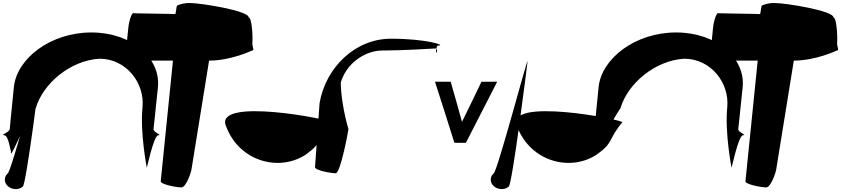

<svg xmlns="http://www.w3.org/2000/svg" viewBox="-67 -913 5677 1296"><path d="M214 -498C218.1 -544.5 6.9 259 -16.1 259C-41.3 281.2 -41.1 321 -12.2 345C16.7 369 60.9 369.5 86.1 347C109.1 347 211.5 -474 214 -498Z M969.1 -42C969.1 -42 974.4 -82.8 999 -325C1018.4 -516.8 826.9 -693.9 549.7 -693.9C272.5 -693.9 46 -516.8 26.6 -325C1.9 -82.8 -1.1 -42 -1.1 -42C-3.4 -19.5 -69.6 0 -38.3 0C-6.9 0 4.7 124 7 101.5C-1.8 187.5 61.3 -15.7 174.3 -183C223.8 -350.3 408.2 -505.2 604.7 -516.7C783.1 -516.7 911.8 -354.3 894.8 -187C877.8 -19.7 923.6 218 923.6 218C921.3 240.5 969.9 0 1001.3 0C1032.6 0 966.9 -19.5 969.1 -42Z M831.2 -824.1C825.8 -824.9 805.5 -787.8 798.8 -722C795.7 -690.6 792.4 -658.3 789.2 -627C786 -595.6 738.4 -658.3 735.2 -627C732 -595.6 742.2 -503.9 764.7 -503.9C764.8 -503.8 952.3 -503.8 1100.5 -503.8C1079.7 -299.7 1017.9 310 1017.9 310C1015.7 332.2 1126.4 352 1157.7 352C1189.1 352 1223.6 250.5 1225.9 228L1344.3 -503.8C1492.6 -503.9 1633 -571.4 1633 -571.4C1655.2 -571.4 1633.5 -595.6 1636.7 -627C1639.9 -658.3 1634.2 -794.6 1611.7 -794.6C1616.3 -840.1 1287.5 -892.6 1217 -892.6C1181.4 -894.5 1150.1 -884.5 1130 -876.5C1122.8 -876.5 1121.6 -819.5 1115.1 -817.6C1119.4 -819.6 813.1 -822.6 831.2 -824.1Z M2169.5 -87.2C2187.1 -102.9 1361 -266 1460.8 -56.2C1549.7 177.1 1819 250 1999.7 128.6C2114.4 46 2072.6 28 2169.5 -87.2Z M2285.1 -42C2285 -42 2217.9 -257.1 2236 -435.4C2254.1 -613.8 2204.2 -122.1 2222.3 -300.4C2239.7 -472.3 2391.3 -572 2512.5 -572C2650.3 -572 2873 -585.9 2873 -585.9C2895.5 -585.9 2872.8 -535.1 2876 -566.5C2879.2 -597.8 2883.5 -606.1 2894 -606.1C2944.5 -606.1 2813.9 -651.7 2571.6 -651.7C2329.4 -651.7 2130.1 -455.6 2090 -215.9C2090 -215.9 2059.5 214.5 2059.4 214.5C2057.2 237 2167.8 256.5 2199.2 256.5C2230.5 256.5 2282.7 -19.5 2285.1 -42Z M3077.8 51C3076.6 51 3001.4 51 3000.2 51C3000.2 51 2870.3 -361.5 2869.1 -361.5C2869.1 -361.5 2976.3 -361.5 2975.1 -361.5C2975.1 -361.5 3052.7 -90.5 3051.5 -90.5C3051.5 -90.5 3184.3 -361.5 3183.1 -361.5C3183.1 -361.5 3290.3 -361.5 3289.1 -361.5Z M3494 -498C3498.1 -544.5 3286.9 259 3263.9 259C3238.7 281.2 3238.9 321 3267.8 345C3296.7 369 3340.9 369.5 3366.1 347C3389.1 347 3491.5 -474 3494 -498Z M4133.5 -87.2C4151.1 -102.9 3325 -266 3424.8 -56.2C3513.7 177.1 3783 250 3963.7 128.6C4078.4 46 4036.6 28 4133.5 -87.2Z M4916.1 -42C4916.1 -42 4921.4 -82.8 4946 -325C4965.4 -516.8 4773.9 -693.9 4496.7 -693.9C4219.5 -693.9 3993 -516.8 3973.6 -325C3948.9 -82.8 3945.9 -42 3945.9 -42C3943.6 -19.5 3877.4 0 3908.7 0C3940.1 0 3951.7 124 3954 101.5C3945.2 187.5 4008.3 -15.7 4121.3 -183C4170.8 -350.3 4355.2 -505.2 4551.7 -516.7C4730.1 -516.7 4858.8 -354.3 4841.8 -187C4824.8 -19.7 4870.6 218 4870.6 218C4868.3 240.5 4916.9 0 4948.3 0C4979.6 0 4913.9 -19.5 4916.1 -42Z M4778.2 -824.1C4772.8 -824.9 4752.5 -787.8 4745.8 -722C4742.7 -690.6 4739.4 -658.3 4736.2 -627C4733 -595.6 4685.4 -658.3 4682.2 -627C4679 -595.6 4689.2 -503.9 4711.7 -503.9C4711.8 -503.8 4899.3 -503.8 5047.5 -503.8C5026.7 -299.7 4964.9 310 4964.9 310C4962.7 332.2 5073.4 352 5104.7 352C5136.1 352 5170.6 250.5 5172.9 228L5291.3 -503.8C5439.6 -503.9 5580 -571.4 5580 -571.4C5602.2 -571.4 5580.5 -595.6 5583.7 -627C5586.9 -658.3 5581.2 -794.6 5558.7 -794.6C5563.3 -840.1 5234.5 -892.6 5164 -892.6C5128.4 -894.5 5097.1 -884.5 5077 -876.5C5069.8 -876.5 5068.6 -819.5 5062.1 -817.6C5066.4 -819.6 4760.1 -822.6 4778.2 -824.1Z"/></svg>

Font: AnarchicType
Style: Slant
Weight: 400
Version: Version Something